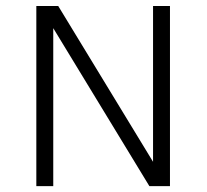

<svg xmlns="http://www.w3.org/2000/svg" viewBox="-20 -638 708 658"><path d="M562.5 0H492L162.5 -541.5V0H104.5V-617.5H179.5L504.5 -83.5V-617.5H562.5Z"/></svg>

Font: Betina Sans Light
Style: Regular
Weight: 300
Designer: Jonathan Pinhorn (font) & Cristiano Sobral (main changes)
Version: Version 2.001;October 6, 2020;FontCreator 13.0.0.2681 64-bit